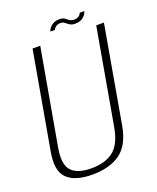

<svg xmlns="http://www.w3.org/2000/svg" viewBox="-143 -849 765 938"><g transform="rotate(-20 240.0 -379.5)"><path d="M174.5 4.5Q264.5 4.5 319.5 -35Q374.5 -74.5 391.5 -170L480 -674.5H440L352.5 -177.5Q337.5 -92.5 294.8 -59.2Q252 -26 180 -26Q108.5 -26 77.2 -59.2Q46 -92.5 61 -177.5L149 -674.5H109L20 -170Q3 -74.5 43.8 -35Q84.5 4.5 174.5 4.5ZM347.5 -717Q363 -717 374 -721.5Q385 -726 392.5 -733.2Q400 -740.5 404 -747.5Q408 -754.5 409 -760H385.5Q384 -755.5 379.5 -750Q375 -744.5 367.2 -741Q359.5 -737.5 350.5 -737.5Q337.5 -737.5 329.8 -741.5Q322 -745.5 316 -751Q310 -756.5 302.2 -760.5Q294.5 -764.5 281.5 -764.5Q267.5 -764.5 256.2 -760.5Q245 -756.5 237.5 -749.8Q230 -743 225.2 -736Q220.5 -729 219.5 -722.5H243Q244.5 -727 249 -732.5Q253.5 -738 261.5 -741.5Q269.5 -745 279.5 -745Q290 -745 296.5 -740.8Q303 -736.5 309.5 -731Q316 -725.5 324.5 -721.2Q333 -717 347.5 -717Z"/></g></svg>

Font: Anybody SemiCondensed ExtraLight
Style: Italic
Weight: 250
Width: 4
Italic angle: -10°
Version: Version 1.113;gftools[0.9.25]